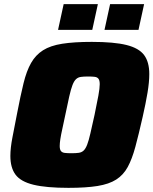

<svg xmlns="http://www.w3.org/2000/svg" viewBox="-20 -898 740 926"><path d="M310 8Q203 8 141.5 -7Q80 -22 55 -55.5Q30 -89 30 -146Q30 -184 40 -235.5Q50 -287 63 -354Q79 -437 93.5 -496.5Q108 -556 130 -594.5Q152 -633 187.5 -655.5Q223 -678 280 -687Q337 -696 423 -696Q530 -696 590 -681Q650 -666 675 -632.5Q700 -599 700 -541Q700 -502 691.5 -451Q683 -400 668 -334Q649 -250 633 -190.5Q617 -131 596 -92.5Q575 -54 540.5 -32Q506 -10 450.5 -1Q395 8 310 8ZM325 -159Q346 -159 360 -161Q374 -163 383.5 -172Q393 -181 400.5 -200.5Q408 -220 416 -255Q424 -290 436 -344Q448 -401 454.5 -437Q461 -473 461 -492Q461 -510 455 -518Q449 -526 436.5 -527.5Q424 -529 404 -529Q383 -529 369.5 -527Q356 -525 346.5 -516Q337 -507 329.5 -487.5Q322 -468 314 -433Q306 -398 295 -344Q287 -305 280.5 -276Q274 -247 271 -227Q268 -207 268 -194Q268 -177 274 -169.5Q280 -162 292.5 -160.5Q305 -159 325 -159ZM484 -754 511 -878H675L648 -754ZM260 -754 287 -878H452L425 -754Z"/></svg>

Font: Saira Thin Black
Style: Italic
Weight: 900
Italic angle: -12°
Version: Version 1.101